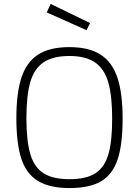

<svg xmlns="http://www.w3.org/2000/svg" viewBox="-20 -945 703 974"><path d="M63 0ZM63 -346Q63 -472 88.5 -550.5Q114 -629 172.5 -667.5Q231 -706 332 -706Q432 -706 491 -667.5Q550 -629 576 -550Q602 -471 602 -343Q602 -213 577 -137Q552 -61 494 -26Q436 9 333 9Q230 9 171 -28Q112 -65 87.5 -142Q63 -219 63 -346ZM549 -343Q549 -458 529.5 -526.5Q510 -595 462.5 -628Q415 -661 332 -661Q248 -661 200.5 -628.5Q153 -596 133.5 -528Q114 -460 114 -346Q114 -229 134 -162.5Q154 -96 201 -66Q248 -36 333 -36Q418 -36 464.5 -66.5Q511 -97 530 -162.5Q549 -228 549 -343ZM217 -882 237 -925 437 -828 419 -792Z"/></svg>

Font: Cairo Light
Style: Regular
Weight: 300
Designer: Mohamed Gaber, the designers of Titillium
Foundry: Kief Type Foundry
Version: Version 2.009; ttfautohint (v1.5.33-1714) -l 8 -r 50 -G 200 